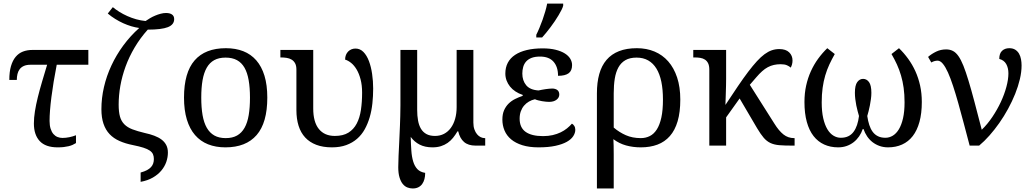

<svg xmlns="http://www.w3.org/2000/svg" viewBox="-20 -816 5800 1076"><path d="M475.1 -453.1H297.9Q278.3 -352.5 268.1 -271.7Q257.8 -190.9 257.8 -138.2Q257.8 -112.8 263.7 -94.5Q269.5 -76.2 279.3 -64.9Q289.1 -53.7 302.2 -48.3Q315.4 -43 330.1 -43Q348.6 -43 368.7 -47.1Q388.7 -51.3 405.8 -58.1V-14.2Q396.5 -8.3 386.5 -3.9Q376.5 0.5 364.3 3.4Q352.1 6.3 337.2 8.1Q322.3 9.8 303.2 9.8Q235.4 9.8 202.6 -25.4Q169.9 -60.5 169.9 -124Q169.9 -155.8 175.8 -192.6Q181.6 -229.5 191.9 -270.8Q202.1 -312 215.6 -357.7Q229 -403.3 244.1 -453.1H150.9Q128.9 -453.1 114 -446.5Q99.1 -439.9 90.3 -428.2Q81.5 -416.5 77.9 -401.1Q74.2 -385.7 74.2 -368.2H32.2Q32.2 -413.6 41.5 -445.3Q50.8 -477.1 67.6 -497.3Q84.5 -517.6 108.4 -526.9Q132.3 -536.1 161.1 -536.1H475.1Z M548.3 -204.1Q548.3 -266.1 562.7 -328.4Q577.1 -390.6 604.5 -449.2Q631.8 -507.8 671.1 -561.3Q710.4 -614.7 760.3 -659.2Q738.8 -662.1 715.8 -668.9Q692.9 -675.8 670.2 -686Q647.5 -696.3 625.5 -710Q603.5 -723.6 584 -740.2L612.3 -775.9Q627.9 -762.7 648.7 -749.8Q669.4 -736.8 693.4 -726.1Q717.3 -715.3 743.4 -708Q769.5 -700.7 795.9 -698.2Q807.1 -706.1 820.8 -714.1Q834.5 -722.2 849.6 -728.5Q864.7 -734.9 880.4 -739Q896 -743.2 910.2 -743.2Q932.1 -743.2 944.1 -734.6Q956.1 -726.1 956.1 -709Q956.1 -677.7 920.7 -663.8Q885.3 -649.9 808.1 -649.9Q765.6 -602.5 734.6 -550Q703.6 -497.6 683.8 -443.4Q664.1 -389.2 654.5 -335.2Q645 -281.2 645 -230Q645 -189 652.3 -162.8Q659.7 -136.7 676.8 -119.4Q693.8 -102.1 721.9 -91.3Q750 -80.6 791 -70.8Q820.8 -64.5 844.7 -55.4Q868.7 -46.4 885.5 -33.7Q902.3 -21 911.6 -3.2Q920.9 14.6 920.9 39.1Q920.9 65.4 911.9 91.6Q902.8 117.7 884 140.1Q865.2 162.6 836.4 179.2Q807.6 195.8 768.1 203.1V150.9Q789.6 145 803.7 137.5Q817.9 129.9 826.4 120.4Q835 110.8 838.6 99.6Q842.3 88.4 842.3 75.2Q842.3 60.1 837.4 48.6Q832.5 37.1 819.6 28.1Q806.6 19 783.9 11.7Q761.2 4.4 725.1 -2.9Q682.6 -11.2 649.7 -25.9Q616.7 -40.5 594.2 -64.2Q571.8 -87.9 560.1 -122.3Q548.3 -156.7 548.3 -204.1Z M1478 -269Q1478 -127.9 1418.2 -59.1Q1358.4 9.8 1243.2 9.8Q1189 9.8 1146 -7.3Q1103 -24.4 1073 -59.1Q1043 -93.8 1027.1 -146.2Q1011.2 -198.7 1011.2 -269Q1011.2 -409.2 1070.6 -477.5Q1129.9 -545.9 1246.1 -545.9Q1300.3 -545.9 1343.3 -529.1Q1386.2 -512.2 1416.3 -477.8Q1446.3 -443.4 1462.2 -391.4Q1478 -339.4 1478 -269ZM1107.9 -269Q1107.9 -213.4 1115.2 -170.9Q1122.6 -128.4 1138.9 -99.9Q1155.3 -71.3 1181.4 -56.6Q1207.5 -42 1245.1 -42Q1282.7 -42 1308.6 -56.6Q1334.5 -71.3 1350.6 -99.9Q1366.7 -128.4 1373.8 -170.9Q1380.9 -213.4 1380.9 -269Q1380.9 -324.7 1373.5 -366.7Q1366.2 -408.7 1350.1 -436.8Q1334 -464.8 1307.9 -479Q1281.7 -493.2 1244.1 -493.2Q1206.5 -493.2 1180.7 -479Q1154.8 -464.8 1138.7 -436.8Q1122.6 -408.7 1115.2 -366.7Q1107.9 -324.7 1107.9 -269Z M1840.3 9.8Q1790 9.8 1752.7 -4.4Q1715.3 -18.6 1690.4 -45.4Q1665.5 -72.3 1653.3 -111.1Q1641.1 -149.9 1641.1 -199.2V-425.8Q1641.1 -447.8 1633.8 -461.2Q1626.5 -474.6 1614.3 -481.9Q1602.1 -489.3 1586.4 -491.7Q1570.8 -494.1 1554.2 -494.1H1551.3V-536.1H1735.4V-208Q1735.4 -132.3 1766.8 -93.3Q1798.3 -54.2 1856.4 -54.2Q1902.8 -54.2 1932.4 -72.5Q1961.9 -90.8 1979 -123.3Q1996.1 -155.8 2002.7 -200.2Q2009.3 -244.6 2009.3 -296.9Q2009.3 -338.9 2000.7 -371.3Q1992.2 -403.8 1978.5 -426.8Q1964.8 -449.7 1947.8 -463.4Q1930.7 -477.1 1914.1 -481.9Q1914.1 -496.6 1918.7 -508.1Q1923.3 -519.5 1931.4 -527.6Q1939.5 -535.6 1950 -539.8Q1960.4 -543.9 1972.2 -543.9Q1998 -543.9 2016.8 -524.7Q2035.6 -505.4 2047.6 -473.6Q2059.6 -441.9 2065.4 -401.6Q2071.3 -361.3 2071.3 -319.8Q2071.3 -277.3 2066.9 -236.3Q2062.5 -195.3 2051.8 -158.7Q2041 -122.1 2023.9 -91.3Q2006.8 -60.5 1981 -38.1Q1955.1 -15.6 1920.4 -2.9Q1885.7 9.8 1840.3 9.8Z M2403.8 9.8Q2361.8 9.8 2331.8 -5.6Q2301.8 -21 2281.7 -48.8Q2282.7 -7.3 2285.2 27.8Q2287.6 63 2295.7 89.4Q2303.7 115.7 2319.3 132.1Q2335 148.4 2362.8 152.8Q2362.8 171.9 2358.6 187.7Q2354.5 203.6 2345.9 215.3Q2337.4 227.1 2324.2 233.6Q2311 240.2 2293 240.2Q2277.3 240.2 2262.7 234.4Q2248 228.5 2236.8 214.6Q2225.6 200.7 2218.8 177.7Q2211.9 154.8 2211.9 121.1Q2211.9 91.3 2213.6 56.9Q2215.3 22.5 2217.3 -19.3Q2219.2 -61 2221.4 -111.8Q2223.6 -162.6 2224.1 -225.1V-536.1H2317.9V-200.2Q2317.9 -167.5 2322.8 -140.6Q2327.6 -113.8 2339.1 -94.5Q2350.6 -75.2 2369.9 -64.7Q2389.2 -54.2 2418 -54.2Q2445.8 -54.2 2468.3 -65.9Q2490.7 -77.6 2506.3 -98.9Q2522 -120.1 2530.5 -149.9Q2539.1 -179.7 2539.1 -215.8V-536.1H2632.8V-128.9Q2632.8 -106.9 2638.7 -90.6Q2644.5 -74.2 2653.6 -63.5Q2662.6 -52.7 2673.8 -47.4Q2685.1 -42 2695.8 -42H2699.2V0H2645Q2604 0 2580.6 -20.3Q2557.1 -40.5 2547.9 -80.1H2543.9Q2532.2 -60.1 2518.8 -43.5Q2505.4 -26.9 2488.5 -15.1Q2471.7 -3.4 2450.9 3.2Q2430.2 9.8 2403.8 9.8Z M2907.2 -403.8Q2907.2 -364.3 2929 -338.1Q2950.7 -312 2998 -309.1Q3006.8 -311 3017.1 -313Q3027.3 -314.9 3037.6 -316.4Q3047.9 -317.9 3057.4 -318.8Q3066.9 -319.8 3074.2 -319.8Q3092.3 -319.8 3103.3 -311.5Q3114.3 -303.2 3114.3 -286.1Q3114.3 -269 3098.9 -257.1Q3083.5 -245.1 3057.1 -245.1Q3049.8 -245.1 3039.3 -246.1Q3028.8 -247.1 3017.6 -249Q3006.3 -251 2995.8 -253.7Q2985.4 -256.3 2978 -259.8Q2960 -255.9 2944.3 -246.8Q2928.7 -237.8 2917 -224.1Q2905.3 -210.4 2898.7 -192.1Q2892.1 -173.8 2892.1 -150.9Q2892.1 -101.1 2925.5 -77.1Q2959 -53.2 3023.4 -53.2Q3052.7 -53.2 3077.1 -58.8Q3101.6 -64.5 3121.8 -74.2Q3142.1 -84 3157.7 -96.7Q3173.3 -109.4 3185.1 -123Q3191.9 -120.1 3198 -110.8Q3204.1 -101.6 3204.1 -88.9Q3204.1 -70.8 3192.6 -53Q3181.2 -35.2 3156.5 -21.2Q3131.8 -7.3 3092.8 1.2Q3053.7 9.8 2998 9.8Q2945.8 9.8 2907.5 -2.2Q2869.1 -14.2 2844.2 -35.2Q2819.3 -56.2 2807.4 -84.7Q2795.4 -113.3 2795.4 -146Q2795.4 -176.3 2804.9 -198Q2814.5 -219.7 2830.3 -235.4Q2846.2 -251 2866.7 -261.2Q2887.2 -271.5 2909.2 -278.8V-284.2Q2886.7 -291.5 2868.7 -303.5Q2850.6 -315.4 2838.1 -331.1Q2825.7 -346.7 2818.8 -365.2Q2812 -383.8 2812 -403.8Q2812 -438 2825.9 -464.4Q2839.8 -490.7 2866.7 -508.5Q2893.6 -526.4 2932.4 -535.6Q2971.2 -544.9 3021 -544.9Q3063 -544.9 3094 -537.1Q3125 -529.3 3145.5 -516.4Q3166 -503.4 3176 -486.6Q3186 -469.7 3186 -451.2Q3186 -419.4 3166.5 -405.3Q3147 -391.1 3107.4 -391.1Q3107.4 -441.4 3082 -470.2Q3056.6 -499 3006.3 -499Q2978 -499 2958.7 -491.5Q2939.5 -483.9 2928.2 -470.9Q2917 -458 2912.1 -440.7Q2907.2 -423.3 2907.2 -403.8ZM2985.4 -621.1Q2993.7 -637.2 3002.9 -659.4Q3012.2 -681.6 3020.8 -705.6Q3029.3 -729.5 3036.1 -753.2Q3043 -776.9 3046.4 -795.9H3136.2V-784.2Q3133.8 -774.4 3127 -760.7Q3120.1 -747.1 3110.6 -731Q3101.1 -714.8 3089.4 -697.5Q3077.6 -680.2 3065.2 -663.6Q3052.7 -647 3040.5 -632.1Q3028.3 -617.2 3018.1 -606H2985.4Z M3792.5 -257.8Q3792.5 -187.5 3777.6 -136.7Q3762.7 -85.9 3734.1 -53.5Q3705.6 -21 3664.6 -5.6Q3623.5 9.8 3571.3 9.8Q3526.9 9.8 3488.3 -1Q3449.7 -11.7 3417.5 -36.1Q3418.5 -22.5 3418.9 -0.2Q3419.4 22 3419.4 48.8V240.2H3325.2V-293Q3325.2 -354 3338.4 -401.1Q3351.6 -448.2 3379.2 -480.5Q3406.7 -512.7 3449 -529.3Q3491.2 -545.9 3549.3 -545.9Q3603.5 -545.9 3648.2 -527.1Q3692.9 -508.3 3724.9 -471.9Q3756.8 -435.5 3774.7 -381.8Q3792.5 -328.1 3792.5 -257.8ZM3695.3 -257.8Q3695.3 -314 3686.3 -357.7Q3677.2 -401.4 3658.9 -431.4Q3640.6 -461.4 3612.8 -477.3Q3585 -493.2 3547.4 -493.2Q3509.8 -493.2 3485.1 -479Q3460.4 -464.8 3445.8 -438.5Q3431.2 -412.1 3425.3 -375.2Q3419.4 -338.4 3419.4 -293V-101.1Q3450.2 -74.7 3487.3 -58.3Q3524.4 -42 3571.3 -42Q3598.6 -42 3621.6 -53.5Q3644.5 -64.9 3660.9 -90.6Q3677.2 -116.2 3686.3 -157.2Q3695.3 -198.2 3695.3 -257.8Z M3955.1 -425.8Q3955.1 -447.8 3948.5 -461.2Q3941.9 -474.6 3930.7 -481.9Q3919.4 -489.3 3904.5 -491.7Q3889.6 -494.1 3873 -494.1H3865.2V-536.1H4049.3V-374Q4049.3 -360.4 4048.8 -336.2Q4048.3 -312 4047.4 -287.6Q4046.4 -259.3 4045.4 -228Q4084.5 -287.1 4115.7 -333.3Q4147 -379.4 4173.3 -414.1Q4199.7 -448.7 4221.9 -472.9Q4244.1 -497.1 4264.6 -512.2Q4285.2 -527.3 4305.2 -534.2Q4325.2 -541 4347.2 -541Q4383.8 -541 4402.6 -522.7Q4421.4 -504.4 4421.4 -477.1Q4421.4 -465.8 4418.5 -454.8Q4415.5 -443.8 4411.1 -437Q4403.8 -444.3 4390.4 -450.2Q4377 -456.1 4355 -456.1Q4334.5 -456.1 4316.9 -452.1Q4299.3 -448.2 4283 -439.5Q4266.6 -430.7 4251 -416.7Q4235.4 -402.8 4218.3 -382.8L4182.1 -340.8L4319.3 -124Q4344.7 -83 4370.6 -62.5Q4396.5 -42 4430.2 -42H4433.1V0H4418.9Q4375.5 0 4346.9 -2.4Q4318.4 -4.9 4297.6 -14.6Q4276.9 -24.4 4260 -43.9Q4243.2 -63.5 4223.1 -97.2L4125 -264.2L4049.3 -158.2V0H3955.1Z M4957 9.8Q4931.2 9.8 4909.2 2Q4887.2 -5.9 4869.6 -19.5Q4852.1 -33.2 4839.4 -52Q4826.7 -70.8 4819.3 -92.8H4814.9Q4807.6 -70.8 4794.7 -52Q4781.7 -33.2 4764.4 -19.5Q4747.1 -5.9 4725.1 2Q4703.1 9.8 4677.2 9.8Q4633.8 9.8 4598.9 -6.1Q4564 -22 4539.3 -53.5Q4514.6 -85 4501.5 -132.8Q4488.3 -180.7 4488.3 -244.1Q4488.3 -293.5 4497.8 -336.4Q4507.3 -379.4 4524.4 -417Q4541.5 -454.6 4564.9 -486.8Q4588.4 -519 4616.2 -545.9L4658.2 -513.2Q4641.6 -483.9 4627.9 -454.6Q4614.3 -425.3 4604.7 -392.8Q4595.2 -360.4 4590.1 -323.5Q4585 -286.6 4585 -242.2Q4585 -190.9 4593.5 -153.6Q4602.1 -116.2 4616.7 -91.8Q4631.3 -67.4 4650.9 -55.7Q4670.4 -43.9 4691.9 -43.9Q4716.3 -43.9 4733.9 -52.5Q4751.5 -61 4763.4 -77.1Q4775.4 -93.3 4783 -115.7Q4790.5 -138.2 4793.9 -166Q4790.5 -177.7 4786.4 -192.9Q4782.2 -208 4778.8 -225.3Q4775.4 -242.7 4773.2 -260.7Q4771 -278.8 4771 -295.9Q4771 -337.9 4784.2 -356Q4797.4 -374 4816.9 -374Q4836.9 -374 4850.1 -356Q4863.3 -337.9 4863.3 -295.9Q4863.3 -278.8 4860.8 -260.7Q4858.4 -242.7 4855 -225.3Q4851.6 -208 4847.7 -192.9Q4843.8 -177.7 4840.3 -166Q4844.2 -138.2 4851.6 -115.7Q4858.9 -93.3 4870.8 -77.1Q4882.8 -61 4900.4 -52.5Q4918 -43.9 4941.9 -43.9Q4963.9 -43.9 4983.4 -55.7Q5002.9 -67.4 5017.6 -91.8Q5032.2 -116.2 5040.8 -153.6Q5049.3 -190.9 5049.3 -242.2Q5049.3 -286.6 5044.2 -323.5Q5039.1 -360.4 5029.5 -392.8Q5020 -425.3 5006.6 -454.6Q4993.2 -483.9 4976.1 -513.2L5018.1 -545.9Q5045.9 -519 5069.3 -486.8Q5092.8 -454.6 5109.9 -417Q5127 -379.4 5136.5 -336.4Q5146 -293.5 5146 -244.1Q5146 -180.7 5132.8 -132.8Q5119.6 -85 5095.2 -53.5Q5070.8 -22 5035.6 -6.1Q5000.5 9.8 4957 9.8Z M5705.1 -449.2Q5705.1 -413.1 5695.6 -372.6Q5686 -332 5669.2 -290Q5652.3 -248 5629.6 -206.3Q5606.9 -164.6 5580.3 -126.7Q5553.7 -88.9 5524.9 -56.4Q5496.1 -23.9 5467.3 0H5414.1Q5397 -64.5 5381.1 -124.8Q5365.2 -185.1 5350.3 -238Q5335.4 -291 5321 -334.7Q5306.6 -378.4 5292.5 -409.9Q5278.3 -441.4 5263.9 -458.7Q5249.5 -476.1 5234.4 -476.1Q5226.1 -476.1 5217 -473.6Q5208 -471.2 5199.2 -465.8L5181.2 -497.1Q5200.7 -514.2 5226.3 -526.6Q5252 -539.1 5282.2 -539.1Q5303.7 -539.1 5320.3 -530.5Q5336.9 -522 5351.3 -501.5Q5365.7 -481 5379.2 -447.3Q5392.6 -413.6 5407.7 -363.8Q5422.9 -314 5440.9 -245.8Q5459 -177.7 5481.9 -88.9Q5514.2 -120.1 5541.5 -160.9Q5568.8 -201.7 5588.9 -244.6Q5608.9 -287.6 5620.1 -329.6Q5631.3 -371.6 5631.3 -404.8Q5631.3 -435.5 5618.9 -457.3Q5606.4 -479 5580.1 -485.8Q5580.1 -516.6 5595.7 -531.2Q5611.3 -545.9 5636.2 -545.9Q5656.2 -545.9 5669.7 -537.4Q5683.1 -528.8 5690.9 -515.1Q5698.7 -501.5 5701.9 -484.1Q5705.1 -466.8 5705.1 -449.2Z"/></svg>

Font: Noto Serif
Style: Regular
Weight: 400
Designer: Monotype Design team
Foundry: Monotype Imaging Inc.
Version: Version 1.02